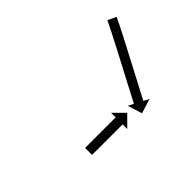

<svg xmlns="http://www.w3.org/2000/svg" viewBox="-51 -631 389 389"><g transform="rotate(-45 143.0 -437.0)"><path d="M54 -377.5C53.7 -377.5 53.3 -377.5 53 -377.5V-357.5C53.3 -357.5 53.7 -357.5 54 -357.5C54.9 -357.5 55.8 -357.5 56.8 -357.5C58.2 -357.5 59.6 -357.5 61.1 -357.5C62.9 -357.5 64.8 -357.5 66.7 -357.5C68.9 -357.5 71.1 -357.5 73.3 -357.5C75.8 -357.5 78.2 -357.5 80.7 -357.5C83.3 -357.5 86 -357.5 88.6 -357.5C91.3 -357.5 94 -357.5 96.7 -357.5C99.5 -357.5 102.2 -357.5 104.9 -357.5C107.5 -357.5 110.2 -357.5 112.8 -357.5C115.3 -357.5 117.7 -357.5 120.2 -357.5C122.4 -357.5 124.6 -357.5 126.8 -357.5C128.7 -357.5 130.6 -357.5 132.4 -357.5C133.9 -357.5 135.3 -357.5 136.7 -357.5C137.7 -357.5 138.6 -357.5 139.5 -357.5C139.8 -357.5 140.2 -357.5 140.5 -357.5V-344.3L163.7 -367.5L140.5 -390.7V-377.5C140.2 -377.5 139.8 -377.5 139.5 -377.5C138.6 -377.5 137.7 -377.5 136.7 -377.5C135.3 -377.5 133.9 -377.5 132.4 -377.5C130.6 -377.5 128.7 -377.5 126.8 -377.5C124.6 -377.5 122.4 -377.5 120.2 -377.5C117.7 -377.5 115.3 -377.5 112.8 -377.5C110.2 -377.5 107.5 -377.5 104.9 -377.5C102.2 -377.5 99.5 -377.5 96.7 -377.5C94 -377.5 91.3 -377.5 88.6 -377.5C86 -377.5 83.3 -377.5 80.7 -377.5C78.2 -377.5 75.8 -377.5 73.3 -377.5C71.1 -377.5 68.9 -377.5 66.7 -377.5C64.8 -377.5 62.9 -377.5 61.1 -377.5C59.6 -377.5 58.2 -377.5 56.8 -377.5C55.8 -377.5 54.9 -377.5 54 -377.5ZM285.1 -518.2C285.4 -518.8 285.7 -519.5 286 -520.1L267.9 -528.6C267.6 -528 267.3 -527.3 267 -526.7L267 -526.7L267 -526.7C266.1 -525 265.3 -523.2 264.5 -521.5L264.5 -521.5L264.5 -521.5C263.2 -518.8 261.8 -516.1 260.5 -513.5L260.5 -513.5L260.5 -513.5C258.8 -510.1 257.1 -506.7 255.4 -503.3L255.4 -503.3L255.4 -503.3C253.3 -499.3 251.3 -495.3 249.2 -491.3L249.2 -491.3L249.2 -491.3C246.9 -486.8 244.6 -482.4 242.3 -477.9C239.8 -473.2 237.4 -468.5 234.9 -463.7C232.3 -458.8 229.8 -454 227.2 -449.1C224.7 -444.2 222.1 -439.3 219.5 -434.4C217.1 -429.7 214.6 -425 212.1 -420.3C209.8 -415.9 207.5 -411.5 205.1 -407.1C203.1 -403.1 201 -399.2 198.9 -395.2C197.2 -391.9 195.4 -388.5 193.7 -385.2C192.3 -382.6 191 -380 189.6 -377.5C188.7 -375.8 187.9 -374.1 187 -372.5C186.7 -371.9 186.4 -371.3 186.1 -370.7L174.4 -376.8L184.2 -345.6L215.5 -355.3L203.8 -361.5C204.1 -362 204.4 -362.6 204.7 -363.2C205.6 -364.9 206.5 -366.5 207.3 -368.2C208.7 -370.7 210 -373.3 211.4 -375.9C213.1 -379.2 214.9 -382.6 216.6 -385.9C218.7 -389.9 220.8 -393.8 222.9 -397.8C225.2 -402.2 227.5 -406.6 229.8 -411C232.3 -415.7 234.8 -420.4 237.2 -425.1C239.8 -430 242.4 -434.9 244.9 -439.8C247.5 -444.7 250.1 -449.6 252.6 -454.5C255.1 -459.2 257.6 -463.9 260.1 -468.7C262.4 -473.2 264.7 -477.6 267 -482.1L267 -482.1L267 -482.1C269.1 -486.1 271.1 -490.2 273.2 -494.2L273.2 -494.2L273.2 -494.2C274.9 -497.7 276.7 -501.1 278.4 -504.6L278.4 -504.6L278.4 -504.6C279.8 -507.3 281.1 -510 282.4 -512.7L282.4 -512.7L282.5 -512.8C283.3 -514.6 284.2 -516.4 285 -518.2L285.1 -518.2Z"/></g></svg>

Font: FRB American Cursive Just Arrows Extrabold
Style: Bold Italic
Weight: 800
Italic angle: -25°
Version: Version 2.0;Modular Font Editor K font №1